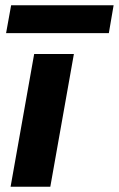

<svg xmlns="http://www.w3.org/2000/svg" viewBox="-20 -705 449 725"><path d="M20 0 109 -501H259L170 0ZM3 -580 22 -685H409L391 -580Z"/></svg>

Font: DM Sans 17pt Black
Style: Italic
Weight: 900
Italic angle: -10°
Version: Version 4.004;gftools[0.9.30]